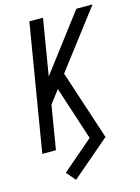

<svg xmlns="http://www.w3.org/2000/svg" viewBox="-135 -810 782 1074"><g transform="rotate(-15 255.5 -273.0)"><path d="M168 189 123 136 302 -18 201 -328 144 -253 102 0H23L145 -735H224L170 -409L417 -735H511L257 -402L389 0Z"/></g></svg>

Font: Iosevka SS04
Style: Italic
Weight: 400
Italic angle: -9°
Monospace: yes
Designer: Belleve Invis
Foundry: Belleve Invis
Version: Version 19.0.0; ttfautohint (v1.8.4)